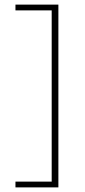

<svg xmlns="http://www.w3.org/2000/svg" viewBox="-20 -716 368 832"><path d="M204 96V-696H233V96ZM47 96V71H218V96ZM47 -671V-696H218V-671Z"/></svg>

Font: Marine Company Thin
Style: Regular
Weight: 100
Designer: Rodrigo Fuenzalida
Foundry: fragTYPE
Version: Version 1.000